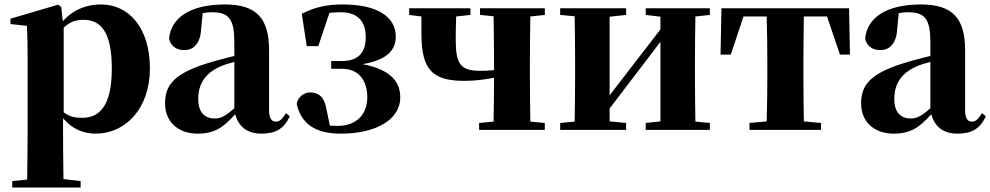

<svg xmlns="http://www.w3.org/2000/svg" viewBox="-20 -583 4446 862"><path d="M266 -459C299 -489 325 -494 355 -494C434 -494 482 -438 482 -275C482 -108 427 -54 349 -54C316 -54 291 -59 266 -79ZM255 -552 241 -562 27 -499V-475L101 -467C103 -419 104 -385 104 -320V7C104 68 103 144 102 223L35 230V259H342V230L265 221C264 143 263 67 263 7V-52C305 -3 355 17 410 17C542 17 653 -94 653 -276C653 -461 556 -563 434 -563C368 -563 309 -540 262 -488Z M1032 -97C995 -64 972 -51 945 -51C898 -51 870 -79 870 -139C870 -212 907 -259 977 -288C989 -293 1009 -299 1032 -305ZM818 -504 834 -510ZM1264 -75C1245 -45 1234 -37 1219 -37C1200 -37 1188 -50 1188 -88V-357C1188 -502 1131 -563 989 -563C834 -563 747 -503 739 -409C747 -376 772 -358 808 -358C846 -358 880 -385 883 -453L890 -524C905 -527 918 -528 932 -528C1008 -528 1032 -497 1032 -393V-332C997 -323 962 -314 934 -306C773 -259 721 -210 721 -119C721 -35 781 17 867 17C947 17 985 -14 1036 -70C1051 -16 1088 17 1154 17C1218 17 1256 -6 1281 -61Z M1357 -376H1409L1459 -525C1474 -527 1491 -528 1510 -528C1582 -528 1621 -491 1622 -419C1623 -348 1590 -309 1514 -309H1467V-274H1516C1597 -274 1629 -213 1629 -147C1629 -68 1579 -18 1497 -18C1483 -18 1472 -18 1461 -19L1445 -96C1435 -152 1407 -167 1375 -168C1349 -169 1318 -151 1312 -117C1331 -28 1395 17 1510 17C1676 17 1777 -51 1777 -145C1777 -214 1737 -270 1608 -295C1718 -314 1757 -358 1757 -419C1756 -510 1671 -563 1519 -563C1450 -563 1395 -552 1335 -521Z M2426 -516V-546H2135V-516L2196 -510C2197 -451 2198 -364 2198 -308V-268C2177 -266 2156 -265 2136 -265C2046 -265 2026 -297 2026 -406C2026 -443 2027 -478 2028 -509L2092 -516V-546H1817V-516L1872 -509V-433C1872 -273 1918 -220 2064 -220C2114 -220 2158 -226 2198 -234C2198 -176 2197 -93 2196 -37L2131 -31V0H2426V-31L2361 -37C2360 -95 2359 -182 2359 -238V-308C2359 -364 2360 -451 2361 -509Z M3167 -516V-546H2879V-516L2945 -508V-451L2717 -155V-508L2791 -516V-546H2495V-516L2560 -510C2561 -451 2562 -364 2562 -308V-238C2562 -182 2561 -95 2560 -37L2495 -31V0H2791V-31L2717 -38V-96L2945 -395V-38L2879 -31V0H3167V-31L3102 -37C3101 -95 3100 -182 3100 -238V-308C3100 -364 3101 -451 3102 -509Z M3693 -509 3751 -338H3796L3792 -546H3219L3215 -338H3261L3318 -509H3422C3424 -451 3425 -364 3425 -308V-238C3425 -182 3424 -96 3422 -38L3345 -31V0H3666V-31L3589 -38C3588 -96 3587 -182 3587 -238V-308C3587 -364 3588 -451 3589 -509Z M4157 -97C4120 -64 4097 -51 4070 -51C4023 -51 3995 -79 3995 -139C3995 -212 4032 -259 4102 -288C4114 -293 4134 -299 4157 -305ZM3943 -504 3959 -510ZM4389 -75C4370 -45 4359 -37 4344 -37C4325 -37 4313 -50 4313 -88V-357C4313 -502 4256 -563 4114 -563C3959 -563 3872 -503 3864 -409C3872 -376 3897 -358 3933 -358C3971 -358 4005 -385 4008 -453L4015 -524C4030 -527 4043 -528 4057 -528C4133 -528 4157 -497 4157 -393V-332C4122 -323 4087 -314 4059 -306C3898 -259 3846 -210 3846 -119C3846 -35 3906 17 3992 17C4072 17 4110 -14 4161 -70C4176 -16 4213 17 4279 17C4343 17 4381 -6 4406 -61Z"/></svg>

Font: Noto Serif KR Black
Style: Regular
Weight: 900
Version: Version 1.001;PS 1.001;hotconv 16.6.54;makeotf.lib2.5.65590